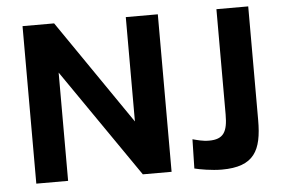

<svg xmlns="http://www.w3.org/2000/svg" viewBox="-51 -796 1303 878"><g transform="rotate(-5 600.0 -356.5)"><path d="M556 -723V-244L227 -723H82V0H228V-497L571 0H703V-723ZM1118 -201V-723H972V-240C972 -160 953 -127 886 -127C856 -127 831 -135 811 -140L808 -6C831 0 887 10 933 10C1082 10 1118 -62 1118 -201Z"/></g></svg>

Font: United Sans
Style: Bold
Weight: 700
Designer: Pablo Impallari, Rodrigo Fuenzalida (Modified by Dan O. Williams)
Version: Version 1.000;PS 001.000;hotconv 1.0.88;makeotf.lib2.5.64775